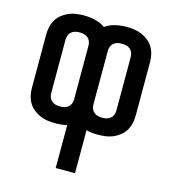

<svg xmlns="http://www.w3.org/2000/svg" viewBox="-110 -617 821 922"><g transform="rotate(15 300.0 -156.5)"><path d="M252 215V1Q238 5 223.5 6.5Q209 8 195 8Q176 8 156.5 5.5Q137 3 119.5 -4.5Q102 -12 86.5 -24Q71 -36 61 -52.5Q51 -69 46.5 -88Q42 -107 42 -126V-394Q42 -413 46.5 -432Q51 -451 61 -467.5Q71 -484 86.5 -496Q102 -508 119.5 -515.5Q137 -523 156.5 -525.5Q176 -528 195 -528Q223 -528 250.5 -521.5Q278 -515 300 -499Q322 -515 349.5 -521.5Q377 -528 405 -528Q424 -528 443.5 -525.5Q463 -523 480.5 -515.5Q498 -508 513.5 -496Q529 -484 539 -467.5Q549 -451 553.5 -432Q558 -413 558 -394V-126Q558 -107 553.5 -88Q549 -69 539 -52.5Q529 -36 513.5 -24Q498 -12 480.5 -4.5Q463 3 443.5 5.5Q424 8 405 8Q391 8 376.5 6.5Q362 5 348 1V215ZM195 -76Q206 -76 216.5 -78.5Q227 -81 235.5 -88Q244 -95 248 -105Q252 -115 252 -126V-394Q252 -405 248 -415Q244 -425 235.5 -432Q227 -439 216.5 -441.5Q206 -444 195 -444Q184 -444 173.5 -441.5Q163 -439 154.5 -432Q146 -425 142 -415Q138 -405 138 -394V-126Q138 -115 142 -105Q146 -95 154.5 -88Q163 -81 173.5 -78.5Q184 -76 195 -76ZM405 -76Q416 -76 426.5 -78.5Q437 -81 445.5 -88Q454 -95 458 -105Q462 -115 462 -126V-394Q462 -405 458 -415Q454 -425 445.5 -432Q437 -439 426.5 -441.5Q416 -444 405 -444Q394 -444 383.5 -441.5Q373 -439 364.5 -432Q356 -425 352 -415Q348 -405 348 -394V-126Q348 -115 352 -105Q356 -95 364.5 -88Q373 -81 383.5 -78.5Q394 -76 405 -76Z"/></g></svg>

Font: Iosevka SS04 Medium Extended
Style: Regular
Weight: 500
Width: 7
Monospace: yes
Designer: Belleve Invis
Foundry: Belleve Invis
Version: Version 19.0.0; ttfautohint (v1.8.4)